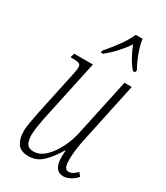

<svg xmlns="http://www.w3.org/2000/svg" viewBox="-193 -847 808 937"><g transform="rotate(30 211.5 -378.5)"><path d="M325 9Q270 9 270 -68Q270 -86 272 -104H268Q242 -58 208 -24.5Q174 9 128 9Q83 9 65 -17.5Q47 -44 47 -86Q47 -106 52.5 -137.5Q58 -169 64 -199L111 -419Q123 -472 123 -487Q123 -502 114.5 -507Q106 -512 78 -512H65L71 -536H177L106 -205Q99 -172 94 -141.5Q89 -111 89 -89Q89 -58 99.5 -40.5Q110 -23 138 -23Q172 -23 202.5 -52Q233 -81 255 -125.5Q277 -170 287 -219L355 -536H396L323 -193Q309 -126 309 -78Q309 -45 316 -34Q323 -23 335 -23Q358 -23 382 -49L397 -30Q381 -11 360.5 -1Q340 9 325 9ZM184 -619Q216 -656 243 -693Q270 -730 286 -766H324Q329 -732 343.5 -692Q358 -652 377 -619L374 -606H362Q342 -629 324.5 -661Q307 -693 298 -719Q279 -691 252 -661Q225 -631 193 -606H181Z"/></g></svg>

Font: Noto Serif ExtraCondensed ExtraLight
Style: Italic
Weight: 200
Width: 2
Italic angle: -12°
Designer: Monotype Design Team
Foundry: Monotype Imaging Inc.
Version: Version 2.014; ttfautohint (v1.8.4.7-5d5b)